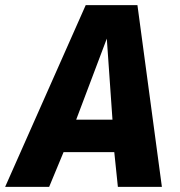

<svg xmlns="http://www.w3.org/2000/svg" viewBox="-57 -726 700 746"><path d="M-37 0 276 -706H477L572 0H401L387 -135H190L134 0ZM239 -261H380L358 -576Z"/></svg>

Font: Georama ExtraCondensed Thin
Style: Bold Italic
Weight: 700
Italic angle: -9°
Version: Version 1.001